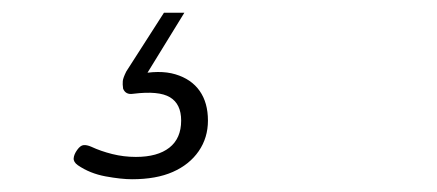

<svg xmlns="http://www.w3.org/2000/svg" viewBox="-20 -20 685 301"><path d="M187 261Q170 261 145.5 256.5Q121 252 102 239Q95 234 95.5 228Q96 222 101 215Q106 208 111 207.5Q116 207 123 210Q138 217 156 221.5Q174 226 193 226Q227 226 245.5 211.5Q264 197 264 169Q264 143 246.5 132.5Q229 122 189 127Q183 128 179 126Q175 124 173 119Q172 112 172.5 107Q173 102 178 92L237 0H269L202 109L194 97Q230 89 255 96.5Q280 104 293 122.5Q306 141 306 169Q306 196 291.5 217Q277 238 251 249.5Q225 261 187 261Z"/></svg>

Font: Playwrite BE VLG Thin
Style: Regular
Weight: 250
Designer: Veronika Burian, José Scaglione
Foundry: TypeTogether
Version: Version 1.002